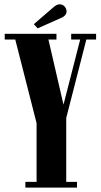

<svg xmlns="http://www.w3.org/2000/svg" viewBox="-20 -854 460 874"><path d="M95.5 0V-26H146.5V-293.5L49.5 -674H1.5V-700H237V-674H200.5L269 -377.5L345 -674H304V-700H417.5V-674H373L281.5 -317V-26H330.5V0ZM151.5 -725 134 -744 224.5 -822Q239 -834.5 252 -834.5Q269.5 -834.5 279 -817.5Q283 -810.5 283 -803Q283 -782 256 -771.5Z"/></svg>

Font: Imbue 50pt ExtraBold
Style: Regular
Weight: 800
Designer: Tyler Finck
Foundry: Etcetera Type Company
Version: Version 1.102; ttfautohint (v1.8.3)